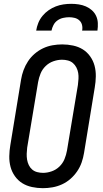

<svg xmlns="http://www.w3.org/2000/svg" viewBox="-20 -975 540 1003"><path d="M204 8Q175 8 147 2Q119 -4 96.5 -18Q74 -32 58 -54.5Q42 -77 35 -103.5Q28 -130 28.5 -159Q29 -188 34 -217L90 -559Q94 -584 103 -608.5Q112 -633 126.5 -655Q141 -677 161.5 -694.5Q182 -712 205.5 -723Q229 -734 254.5 -738.5Q280 -743 305 -743Q334 -743 362 -737Q390 -731 412.5 -717Q435 -703 451 -680.5Q467 -658 474 -631.5Q481 -605 480.5 -576Q480 -547 475 -518L419 -176Q415 -151 406.5 -126.5Q398 -102 383 -80Q368 -58 348 -40.5Q328 -23 304 -12Q280 -1 254.5 3.5Q229 8 204 8ZM205 -72Q227 -72 250 -80Q273 -88 290.5 -105Q308 -122 317 -144Q326 -166 330 -189L387 -531Q389 -547 390 -563Q391 -579 388.5 -594Q386 -609 379 -622.5Q372 -636 361 -645.5Q350 -655 335 -659Q320 -663 304 -663Q282 -663 259 -655Q236 -647 218.5 -630Q201 -613 192 -591Q183 -569 179 -546L122 -204Q120 -188 119.5 -172Q119 -156 121.5 -141Q124 -126 130.5 -112.5Q137 -99 148 -89.5Q159 -80 174 -76Q189 -72 205 -72ZM169 -815Q172 -835 180 -855Q188 -875 202 -892Q216 -909 234 -921.5Q252 -934 271.5 -941.5Q291 -949 311.5 -952Q332 -955 352 -955Q372 -955 391.5 -952Q411 -949 428.5 -941.5Q446 -934 460 -921.5Q474 -909 482 -892Q490 -875 491 -855Q492 -835 489 -815H409Q412 -830 408.5 -844.5Q405 -859 394.5 -868.5Q384 -878 370 -881.5Q356 -885 341 -885Q326 -885 310 -881.5Q294 -878 280.5 -868.5Q267 -859 259.5 -844.5Q252 -830 249 -815Z"/></svg>

Font: Iosevka Medium
Style: Italic
Weight: 500
Italic angle: -9°
Monospace: yes
Designer: Belleve Invis
Foundry: Belleve Invis
Version: Version 32.5.0; ttfautohint (v1.8.4)